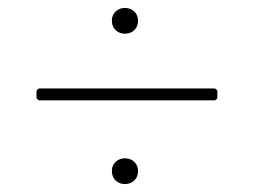

<svg xmlns="http://www.w3.org/2000/svg" viewBox="-20 -564 640 484"><path d="M262 -512Q262 -526 271.5 -535Q281 -544 295 -544Q309 -544 318.5 -535Q328 -526 328 -512Q328 -497 318.5 -488Q309 -479 295 -479Q281 -479 271.5 -488Q262 -497 262 -512ZM80 -311Q77 -311 74.5 -313.5Q72 -316 72 -319V-333Q72 -336 74.5 -338.5Q77 -341 80 -341H520Q523 -341 525.5 -338.5Q528 -336 528 -333V-319Q528 -316 525.5 -313.5Q523 -311 520 -311ZM262 -133Q262 -147 271.5 -156Q281 -165 295 -165Q309 -165 318.5 -156Q328 -147 328 -133Q328 -118 318.5 -109Q309 -100 295 -100Q281 -100 271.5 -109Q262 -118 262 -133Z"/></svg>

Font: LINE Seed Sans KR Thin
Style: Regular
Weight: 250
Designer: LINE BX Design & Sandoll Inc & Dalton Maag Ltd
Foundry: Sandoll Inc.
Version: Version 1.000